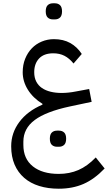

<svg xmlns="http://www.w3.org/2000/svg" viewBox="-20 -843 656 1167"><path d="M337 304Q272 304 218.5 287.5Q165 271 127 238Q89 205 68.5 157Q48 109 48 46Q48 -35 97.5 -101.5Q147 -168 238 -207V-212Q181 -247 149.5 -297.5Q118 -348 118 -404Q118 -449 133 -486Q148 -523 173.5 -549.5Q199 -576 234 -590.5Q269 -605 308 -605Q365 -605 407 -581.5Q449 -558 477 -515L427 -457Q401 -489 371.5 -504Q342 -519 304 -519Q247 -519 217.5 -487.5Q188 -456 188 -404Q188 -371 200.5 -347Q213 -323 235 -308Q257 -293 287.5 -285.5Q318 -278 354 -278Q396 -278 441 -287L522 -302L537 -224L405 -196Q260 -165 191 -113.5Q122 -62 122 18V38Q122 122 179.5 168Q237 214 337 214Q402 214 456.5 190.5Q511 167 562 114L616 181Q554 246 487.5 275Q421 304 337 304ZM302 -725Q282 -725 270 -736.5Q258 -748 258 -774Q258 -800 270 -811.5Q282 -823 302 -823H313Q333 -823 345 -811.5Q357 -800 357 -774Q357 -748 345 -736.5Q333 -725 313 -725ZM327 49Q307 49 295 37.5Q283 26 283 0Q283 -26 295 -37.5Q307 -49 327 -49H338Q358 -49 370 -37.5Q382 -26 382 0Q382 26 370 37.5Q358 49 338 49Z"/></svg>

Font: IBM Plex Sans Arabic
Style: Regular
Weight: 400
Designer: Mike Abbink, Paul van der Laan, Pieter van Rosmalen, Wael Morcos, Khajak Apelian
Foundry: Bold Monday
Version: Version 1.005